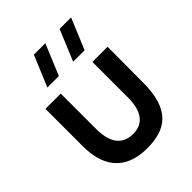

<svg xmlns="http://www.w3.org/2000/svg" viewBox="-229 -931 1083 1083"><g transform="rotate(-45 313.0 -389.0)"><path d="M308.5 23.5C452.5 23.5 554.5 -33.5 554.5 -256L555.5 -540H434.5V-256C434.5 -121.5 370.5 -89 307.5 -90C244.5 -91 182 -124 182 -259V-540H60V-238.5C60 -91 126.5 23.5 308.5 23.5ZM153 -617.5H244.5L321.5 -802.5H230ZM358.5 -617.5H450L527 -802.5H435.5Z"/></g></svg>

Font: Eudonet
Style: Bold
Weight: 700
Designer: Mikhail Sharanda
Foundry: Mikhail Sharanda
Version: Version 4.503;Glyphs 3.1.2 (3151)